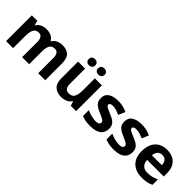

<svg xmlns="http://www.w3.org/2000/svg" viewBox="174 -1809 2875 2875"><g transform="rotate(45 1612.0 -371.0)"><path d="M719 -556Q812 -556 859.5 -508.5Q907 -461 907 -356V0H758V-319.4Q758 -437 675.8 -437Q617 -437 592 -395Q567 -353 567 -273.5V0H418V-319.4Q418 -437 336 -437Q274.3 -437 250.6 -390.7Q227 -344.4 227 -257.4V0H78V-546H192L212.2 -476H220Q245 -518 288.5 -537Q332 -556 378.7 -556Q439 -556 481 -536.5Q523 -517 545 -476H558Q583 -518 627.5 -537Q672 -556 719 -556Z M1561 -546V0H1447L1427 -70H1419Q1393 -28 1347.5 -9Q1302 10 1251 10Q1163 10 1110 -37.5Q1057 -85 1057 -190V-546H1206V-227Q1206 -169 1227 -139Q1248 -109 1294 -109Q1362 -109 1387 -155.5Q1412 -202 1412 -289V-546ZM1143 -686Q1143 -721 1163 -736.5Q1183 -752 1210.9 -752Q1238.8 -752 1259.4 -736.6Q1280 -721.2 1280 -686.4Q1280 -653 1259.4 -637Q1238.8 -621 1210.9 -621Q1183 -621 1163 -637.2Q1143 -653.5 1143 -686ZM1340 -686Q1340 -721 1360.1 -736.5Q1380.3 -752 1408.6 -752Q1437 -752 1457.5 -736.6Q1478 -721.2 1478 -686.4Q1478 -653 1457.4 -637Q1436.9 -621 1409 -621Q1380.5 -621 1360.2 -637.2Q1340 -653.5 1340 -686Z M2098 -162Q2098 -79 2039.5 -34.5Q1981 10 1865 10Q1808 10 1767 2.5Q1726 -5 1685 -22V-145Q1729 -125 1780 -112Q1831 -99 1870 -99Q1914 -99 1932.5 -112Q1951 -125 1951 -146Q1951 -160 1943.5 -171Q1936 -182 1911 -196Q1886 -210 1833 -232Q1782 -254 1749 -275.5Q1716 -297 1700 -327.5Q1684 -358 1684 -404Q1684 -480 1743 -518Q1802 -556 1900 -556Q1951 -556 1997 -546Q2043 -536 2092 -513L2047 -406Q2007 -423 1971 -434.5Q1935 -446 1898 -446Q1865 -446 1848.5 -437Q1832 -428 1832 -410Q1832 -397 1840.5 -386.5Q1849 -376 1873.5 -364Q1898 -352 1946 -332Q1993 -313 2027 -292.5Q2061 -272 2079.5 -241.5Q2098 -211 2098 -162Z M2595 -162Q2595 -79 2536.5 -34.5Q2478 10 2362 10Q2305 10 2264 2.5Q2223 -5 2182 -22V-145Q2226 -125 2277 -112Q2328 -99 2367 -99Q2411 -99 2429.5 -112Q2448 -125 2448 -146Q2448 -160 2440.5 -171Q2433 -182 2408 -196Q2383 -210 2330 -232Q2279 -254 2246 -275.5Q2213 -297 2197 -327.5Q2181 -358 2181 -404Q2181 -480 2240 -518Q2299 -556 2397 -556Q2448 -556 2494 -546Q2540 -536 2589 -513L2544 -406Q2504 -423 2468 -434.5Q2432 -446 2395 -446Q2362 -446 2345.5 -437Q2329 -428 2329 -410Q2329 -397 2337.5 -386.5Q2346 -376 2370.5 -364Q2395 -352 2443 -332Q2490 -313 2524 -292.5Q2558 -272 2576.5 -241.5Q2595 -211 2595 -162Z M2936 -556Q3012 -556 3066.5 -527Q3121 -498 3151 -443Q3181 -388 3181 -308V-236H2829Q2831 -173 2866.5 -137Q2902 -101 2965 -101Q3018 -101 3061 -111.5Q3104 -122 3150 -144V-29Q3110 -9 3065.5 0.5Q3021 10 2958 10Q2876 10 2813 -20.5Q2750 -51 2714 -113Q2678 -175 2678 -269Q2678 -365 2710.5 -428.5Q2743 -492 2801 -524Q2859 -556 2936 -556ZM2937 -450Q2894 -450 2865.5 -422Q2837 -394 2832 -335H3041Q3040 -385 3015 -417.5Q2990 -450 2937 -450Z"/></g></svg>

Font: Noto Sans New Tai Lue
Style: Regular
Weight: 400
Designer: Monotype Design Team
Foundry: Monotype Imaging Inc.
Version: Version 2.003